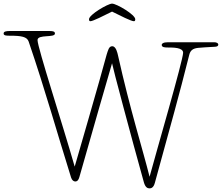

<svg xmlns="http://www.w3.org/2000/svg" viewBox="-60 -992 1224 1059"><path d="M678 -875C683 -875 686 -877 686 -886C686 -911 583 -972 558 -972C535 -972 431 -911 431 -886C431 -877 434 -875 439 -875C452 -875 512 -905 558 -928C604 -905 664 -875 678 -875ZM950 -701C950 -661 801 -151 765 -17C729 -162 657 -389 590 -690C588 -697 581 -737 559 -737C540 -737 536 -714 528 -690C499 -579 352 -73 352 -73C284 -311 147 -730 147 -771C147 -804 243 -782 243 -807C243 -817 236 -821 212 -821H-5C-28 -821 -40 -818 -40 -807C-40 -795 -23 -795 -4 -795C59 -795 89 -789 98 -763C191 -490 254 -262 332 -13C337 3 347 9 355 9C370 9 375 -6 378 -16C430 -202 558 -643 558 -643C562 -619 662 -243 734 15C742 42 754 47 765 47C774 47 787 43 794 17C886 -319 925 -455 984 -690C990 -714 1004 -725 1033 -728C1043 -729 1096 -733 1124 -734C1137 -734 1144 -739 1144 -745C1144 -755 1133 -759 1121 -759H866C840 -759 832 -751 832 -744C832 -730 853 -730 866 -730C896 -730 950 -730 950 -701Z"/></svg>

Font: Life Savers
Style: Regular
Weight: 400
Designer: Pablo Impallari, Rodrigo Fuenzalida, Brenda Gallo
Foundry: Pablo Impallari, Rodrigo Fuenzalida, Brenda Gallo
Version: Version 3.000